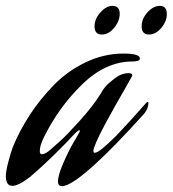

<svg xmlns="http://www.w3.org/2000/svg" viewBox="-35 -623 590 656"><path d="M291 -63Q208 13 177 13Q163 13 163 -3Q163 -23 180.5 -64Q198 -105 216 -136L234 -167Q238 -174 238 -176Q238 -178 236 -178Q232 -178 221 -167Q191 -134 152.5 -96.5Q114 -59 90 -38L67 -18Q28 12 7 12Q-15 12 -15 -22Q-15 -39 -5.5 -74Q4 -109 9 -121Q32 -177 66.5 -230Q101 -283 148 -331.5Q195 -380 257.5 -410Q320 -440 387 -440Q443 -440 443 -423Q443 -413 418 -413Q326 -413 245.5 -334.5Q165 -256 115 -154Q101 -126 101 -107Q101 -96 108 -96Q120 -96 139 -113Q151 -124 171.5 -142Q192 -160 238 -211Q284 -262 311 -306Q315 -314 323.5 -325Q332 -336 356 -354.5Q380 -373 404 -373Q417 -373 417 -366Q417 -364 414 -359Q410 -351 391.5 -319Q373 -287 357 -258.5Q341 -230 323 -196.5Q305 -163 294.5 -139Q284 -115 284 -107Q284 -101 289 -101Q304 -101 362 -159Q406 -205 465 -272Q468 -275 470 -275Q472 -275 472 -271Q472 -252 457 -234Q359 -125 291 -63ZM313 -505Q288 -505 288 -533Q288 -558 308 -580.5Q328 -603 349 -603Q374 -603 374 -576Q374 -551 355 -528Q336 -505 313 -505ZM474 -505Q449 -505 449 -533Q449 -559 469 -581Q489 -603 511 -603Q535 -603 535 -575Q535 -550 516 -527.5Q497 -505 474 -505Z"/></svg>

Font: Aguafina Script
Style: Regular
Weight: 400
Designer: Angel Koziupa and Alejandro Paul
Foundry: Angel Koziupa and Alejandro Paul
Version: Version 1.000